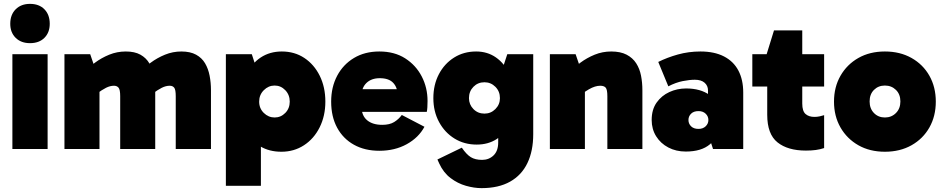

<svg xmlns="http://www.w3.org/2000/svg" viewBox="-20 -770 4871 992"><path d="M226 0H44V-490H226ZM33 -647Q33 -694 61 -722Q89 -750 135 -750Q182 -750 209.5 -722Q237 -694 237 -647Q237 -602 209.5 -574.5Q182 -547 135 -547Q89 -547 61 -574.5Q33 -602 33 -647Z M313 0V-490H446L482 -385L413 -394Q437 -421 470.5 -446Q504 -471 544.5 -487.5Q585 -504 630 -504Q676 -504 705.5 -487.5Q735 -471 751.5 -443Q768 -415 775 -379Q782 -343 782 -304V0H601V-273Q601 -307 592.5 -317Q584 -327 569 -327Q549 -327 528 -316.5Q507 -306 479 -285L434 -373H494V0ZM888 0V-273Q888 -307 880 -317Q872 -327 857 -327Q837 -327 816 -316.5Q795 -306 767 -285L701 -394Q725 -421 758.5 -446Q792 -471 832.5 -487.5Q873 -504 917 -504Q963 -504 993 -487.5Q1023 -471 1039.5 -443Q1056 -415 1063 -379Q1070 -343 1070 -304V0Z M1434 14Q1371 14 1324.5 -14Q1278 -42 1252.5 -99.5Q1227 -157 1227 -245Q1227 -327 1253.5 -384.5Q1280 -442 1327 -473Q1374 -504 1436 -504Q1502 -504 1552.5 -470.5Q1603 -437 1632 -378.5Q1661 -320 1661 -245Q1661 -171 1631.5 -112Q1602 -53 1550.5 -19.5Q1499 14 1434 14ZM1147 190V-490H1281L1328 -345H1319V-154H1328V190ZM1399 -163Q1431 -163 1454 -186.5Q1477 -210 1477 -245Q1477 -280 1454 -304Q1431 -328 1399 -328Q1367 -328 1343 -304Q1319 -280 1319 -245Q1319 -210 1343 -186.5Q1367 -163 1399 -163Z M1940 9Q1865 9 1809 -22Q1753 -53 1722 -110Q1691 -167 1691 -245Q1691 -320 1722 -378.5Q1753 -437 1809 -470.5Q1865 -504 1940 -504Q2018 -504 2073.5 -468.5Q2129 -433 2159 -375Q2189 -317 2189 -248Q2189 -230 2188 -215Q2187 -200 2185 -192H1819V-309H2043L2034 -279Q2034 -318 2011.5 -342Q1989 -366 1942 -366Q1899 -366 1873.5 -341.5Q1848 -317 1848 -275V-219Q1848 -173 1876.5 -149Q1905 -125 1955 -125Q1993 -125 2016.5 -139.5Q2040 -154 2056 -176L2173 -115Q2143 -59 2081.5 -25Q2020 9 1940 9Z M2468 202Q2430 202 2387.5 190Q2345 178 2308 150Q2271 122 2249 74L2240 54L2366 -7Q2390 28 2412.5 42Q2435 56 2471 56Q2506 56 2530 33Q2554 10 2554 -34V-187H2563V-347H2554L2601 -490H2735V-77Q2735 10 2705 72.5Q2675 135 2615.5 168.5Q2556 202 2468 202ZM2443 -23Q2379 -23 2328.5 -54Q2278 -85 2248.5 -139.5Q2219 -194 2219 -263Q2219 -332 2247.5 -386.5Q2276 -441 2326 -472.5Q2376 -504 2440 -504Q2498 -504 2542 -473.5Q2586 -443 2611 -389Q2636 -335 2636 -263Q2636 -186 2612.5 -132.5Q2589 -79 2545.5 -51Q2502 -23 2443 -23ZM2483 -183Q2516 -183 2539.5 -206.5Q2563 -230 2563 -263Q2563 -298 2539.5 -321.5Q2516 -345 2483 -345Q2449 -345 2426 -321.5Q2403 -298 2403 -263Q2403 -230 2426 -206.5Q2449 -183 2483 -183Z M3138 -504Q3186 -504 3217.5 -487.5Q3249 -471 3267 -443Q3285 -415 3292 -379Q3299 -343 3299 -304V0H3118V-273Q3118 -307 3109.5 -317Q3101 -327 3081 -327Q3068 -327 3053.5 -322.5Q3039 -318 3022.5 -308.5Q3006 -299 2987 -285L2942 -373H3002V0H2821V-490H2954L2990 -385L2921 -394Q2945 -421 2978.5 -446Q3012 -471 3052.5 -487.5Q3093 -504 3138 -504Z M3523 13Q3473 13 3433 -8Q3393 -29 3370 -66Q3347 -103 3347 -150Q3347 -204 3372.5 -240Q3398 -276 3438.5 -294.5Q3479 -313 3525 -313Q3599 -313 3646.5 -279Q3694 -245 3707 -177L3638 -197V-303Q3638 -327 3620.5 -342.5Q3603 -358 3570 -358Q3543 -358 3507.5 -351Q3472 -344 3433 -324L3381 -450Q3427 -473 3482.5 -488.5Q3538 -504 3599 -504Q3671 -504 3720.5 -478.5Q3770 -453 3795 -405.5Q3820 -358 3820 -292V0H3664L3632 -99L3707 -123Q3692 -62 3648 -24.5Q3604 13 3523 13ZM3589 -104Q3612 -104 3626 -117.5Q3640 -131 3640 -150Q3640 -169 3626 -182.5Q3612 -196 3589 -196Q3564 -196 3550.5 -182.5Q3537 -169 3537 -150Q3537 -131 3550.5 -117.5Q3564 -104 3589 -104Z M4144 8Q4050 8 3997 -34.5Q3944 -77 3944 -177V-484L3941 -490L3979 -613H4125V-235Q4125 -196 4142 -181Q4159 -166 4188 -166Q4202 -166 4215.5 -169Q4229 -172 4238 -175V-5Q4217 2 4194.5 5Q4172 8 4144 8ZM3867 -323V-490H4238V-323Z M4552 14Q4474 14 4415 -19.5Q4356 -53 4322.5 -111.5Q4289 -170 4289 -245Q4289 -320 4322.5 -378.5Q4356 -437 4415 -470.5Q4474 -504 4552 -504Q4630 -504 4689.5 -470.5Q4749 -437 4782 -378.5Q4815 -320 4815 -245Q4815 -170 4782 -111.5Q4749 -53 4689.5 -19.5Q4630 14 4552 14ZM4552 -163Q4586 -163 4609 -186Q4632 -209 4632 -246Q4632 -283 4609 -305.5Q4586 -328 4552 -328Q4518 -328 4495.5 -305.5Q4473 -283 4473 -246Q4473 -209 4495.5 -186Q4518 -163 4552 -163Z"/></svg>

Font: Gabarito Black
Style: Regular
Weight: 900
Designer: Leandro Assis / Alvaro Franca / Felipe Casaprima
Foundry: Naipe Foundry
Version: Version 1.000